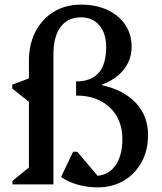

<svg xmlns="http://www.w3.org/2000/svg" viewBox="-20 -797 702 830"><path d="M34 0V-15L105 -73V-357L33 -414V-431L105 -458V-534Q105 -606 133.5 -660.5Q162 -715 212.5 -746Q263 -777 330 -777Q395 -777 444.5 -754Q494 -731 521.5 -690Q549 -649 549 -595Q549 -538 514 -495Q479 -452 420 -431V-429Q515 -408 567.5 -352Q620 -296 620 -213Q620 -147 592 -96Q564 -45 515 -16Q466 13 402 13Q358 13 316.5 1.5Q275 -10 244 -32L296 -141H314L402 -37Q452 -42 480.5 -84Q509 -126 509 -196Q509 -281 454.5 -332.5Q400 -384 309 -384V-445Q439 -445 439 -593Q439 -653 409.5 -687.5Q380 -722 330 -722Q273 -722 242 -680.5Q211 -639 211 -562V0Z"/></svg>

Font: Platypi
Style: Regular
Weight: 400
Designer: David Sargent
Foundry: Bolt Cutter Type
Version: Version 1.200; ttfautohint (v1.8.4.7-5d5b)